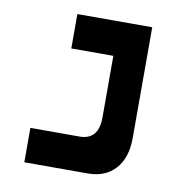

<svg xmlns="http://www.w3.org/2000/svg" viewBox="-70 -656 725 725"><g transform="rotate(10 293.0 -293.0)"><path d="M69.3 0V-131.8H257.8Q330.6 -131.8 330.6 -217.8V-454.1H169.4V-585.9H456.5V-161.1Q456.5 -85.4 418.2 -42.7Q379.9 0 312.5 0Z"/></g></svg>

Font: Cascadia Code NF
Style: Bold
Weight: 700
Monospace: yes
Designer: Aaron Bell
Foundry: Saja Typeworks
Version: Version 2404.023; ttfautohint (v1.8.4)